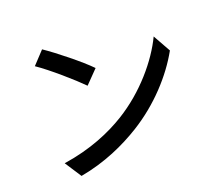

<svg xmlns="http://www.w3.org/2000/svg" viewBox="-128 -918 1255 1119"><g transform="rotate(-20 500.0 -359.0)"><path d="M233 -745 160 -667C234 -617 358 -508 410 -455L489 -536C433 -594 303 -698 233 -745ZM130 -76 197 27C352 -1 479 -60 580 -122C736 -218 859 -354 931 -484L870 -593C809 -465 684 -315 523 -216C427 -157 297 -101 130 -76Z"/></g></svg>

Font: Noto Sans JP Medium
Style: Regular
Weight: 500
Designer: Ryoko NISHIZUKA 西塚涼子 (kana, bopomofo & ideographs); Paul D. Hunt (Latin, Greek & Cyrillic); Sandoll Communications 산돌커뮤니
Foundry: Adobe
Version: Version 2.004;hotconv 1.0.118;makeotfexe 2.5.65603